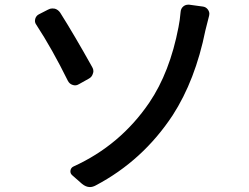

<svg xmlns="http://www.w3.org/2000/svg" viewBox="-20 -755 1040 802"><path d="M379.9 19.5Q367.2 26.4 355.5 26.4Q338.9 26.4 322.3 12.7L281.2 -23.4Q272.5 -31.2 274.4 -43Q276.4 -54.7 287.1 -59.6Q482.4 -148.4 603.5 -326.2Q689.5 -453.1 725.6 -641.6Q731.4 -669.9 734.4 -705.1Q735.4 -719.7 746.1 -728.5Q754.9 -735.4 765.6 -735.4Q767.6 -735.4 770.5 -735.4L828.1 -727.5Q840.8 -725.6 848.6 -714.8Q854.5 -706.1 854.5 -697.3Q854.5 -693.4 853.5 -689.5Q844.7 -656.2 837.9 -627.9Q795.9 -419.9 701.2 -273.4Q576.2 -84 379.9 19.5ZM131.8 -651.4Q126 -659.2 126 -668Q126 -671.9 127 -675.8Q130.9 -689.5 142.6 -695.3L180.7 -714.8Q189.5 -719.7 198.2 -719.7Q203.1 -719.7 209 -718.8Q222.7 -714.8 231.4 -702.1Q290 -609.4 365.2 -474.6Q370.1 -466.8 370.1 -458Q370.1 -453.1 368.2 -448.2Q364.3 -433.6 351.6 -426.8L309.6 -403.3Q301.8 -398.4 293.9 -398.4Q289.1 -398.4 283.2 -400.4Q270.5 -404.3 263.7 -417Q198.2 -549.8 131.8 -651.4Z"/></svg>

Font: Gen Jyuu GothicL Medium
Style: Regular
Weight: 500
Designer: [Source Han Sans]
Ryoko NISHIZUKA  (kana & ideographs); Paul D. Hunt (Latin, Greek & Cyrillic); Wenlong ZHANG  (bopomofo
Version: Version 1.002.20150607